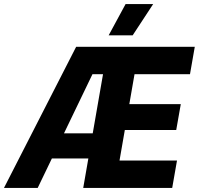

<svg xmlns="http://www.w3.org/2000/svg" viewBox="-70 -932 986 952"><path d="M307.6 -700H895.8L872 -564H597L522.6 -136H807.6L783.8 0H342.6L440.8 -564H388.4L116.8 0H-50.4ZM165 -271H464.8L443.4 -146.4H108ZM531.4 -415.6H826.4L803.8 -287.4H508.8ZM587.8 -756.8H468.8L552.8 -912H689.6Z"/></svg>

Font: Fixel Italic Variable Display Thin
Style: Italic
Weight: 100
Italic angle: -10°
Designer: AlfaBravo + MacPaw
Foundry: Kyrylo Tkachov, Marchela Mozhyna, Serhii Makarenko, Maria Weinstein, Zakhar Kryvoshyya
Version: Version 1.210;Glyphs 3.2 (3217)